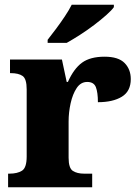

<svg xmlns="http://www.w3.org/2000/svg" viewBox="-20 -786 584 806"><path d="M14 0V-57H19Q53 -57 72.5 -69.5Q92 -82 92 -129V-411Q92 -455 75 -467Q58 -479 25 -479H22V-536H240L260 -442H265Q290 -498 324.5 -523Q359 -548 419 -548Q477 -548 503 -521.5Q529 -495 529 -454Q529 -403 491.5 -380Q454 -357 391 -357Q391 -398 382.5 -420Q374 -442 346 -442Q319 -442 302 -416.5Q285 -391 276.5 -352.5Q268 -314 268 -276V-124Q268 -80 286 -68.5Q304 -57 333 -57H367V0ZM180 -619Q195 -638 214.5 -664Q234 -690 252 -717Q270 -744 281 -766H458V-756Q449 -743 426.5 -723Q404 -703 375 -681Q346 -659 315.5 -639.5Q285 -620 260 -606H180Z"/></svg>

Font: Noto Serif Telugu ExtraBold
Style: Regular
Weight: 800
Designer: Jelle Bosma - Monotype Design Team
Foundry: Monotype Imaging Inc.
Version: Version 2.005; ttfautohint (v1.8.4.7-5d5b)